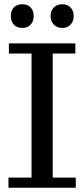

<svg xmlns="http://www.w3.org/2000/svg" viewBox="-20 -887 398 907"><path d="M274 -755Q250 -755 234.5 -770.5Q219 -786 219 -811Q219 -837 234.5 -852Q250 -867 274 -867Q298 -867 313 -852Q328 -837 328 -811Q328 -786 313 -770.5Q298 -755 274 -755ZM85 -755Q60 -755 45.5 -770.5Q31 -786 31 -811Q31 -837 45.5 -852Q60 -867 85 -867Q110 -867 124.5 -852Q139 -837 139 -811Q139 -786 124.5 -770.5Q110 -755 85 -755ZM20 0V-48H129V-634H22V-682H336V-634H229V-48H338V0Z"/></svg>

Font: Montagu Slab 144pt
Style: Regular
Weight: 400
Designer: Florian Karsten
Foundry: Florian Karsten
Version: Version 1.000; ttfautohint (v1.8.3)